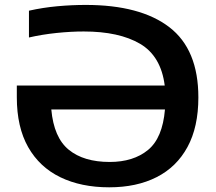

<svg xmlns="http://www.w3.org/2000/svg" viewBox="-20 -770 900 799"><path d="M434.5 9.5Q317.5 9.5 231 -32.5Q144.5 -74.5 97.2 -157.8Q50 -241 50 -365V-414H665.5Q650 -536.5 562.8 -587.8Q475.5 -639 328.5 -639Q275.5 -639 215.2 -632.8Q155 -626.5 100.5 -614V-725.5Q158.5 -738.5 218.5 -744Q278.5 -749.5 336.5 -749.5Q564 -749.5 684.8 -656.8Q805.5 -564 805.5 -364.5Q805.5 -241.5 760.2 -158.2Q715 -75 631.8 -32.8Q548.5 9.5 434.5 9.5ZM436.5 -96Q535 -96 595.8 -145.8Q656.5 -195.5 666.5 -314.5H193.5Q204 -197.5 266.2 -146.8Q328.5 -96 436.5 -96Z"/></svg>

Font: Encode Sans Expanded SemiBold
Style: Regular
Weight: 600
Width: 7
Designer: Multiple Designers
Foundry: Impallari Type
Version: Version 3.000; ttfautohint (v1.8.3) -l 8 -r 50 -G 200 -x 14 